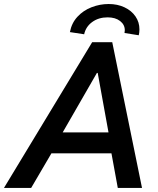

<svg xmlns="http://www.w3.org/2000/svg" viewBox="-63 -928 782 948"><path d="M392.1 -719.7H491.2L638.2 0H518.6L487.3 -170.9H190.9L90.8 0H-43.5ZM553.2 -778.8Q553.2 -806.2 530 -824.2Q506.8 -842.3 468.3 -842.3Q423.8 -842.3 392.3 -819.3Q360.8 -796.4 352.5 -758.8L282.2 -769.5Q290.5 -814 319.3 -845.2Q348.1 -876.5 389.2 -892.3Q430.2 -908.2 473.6 -908.2Q517.1 -908.2 551.8 -891.8Q586.4 -875.5 606 -846.9Q625.5 -818.4 625.5 -783.2Q625.5 -767.6 622.1 -753.9L551.8 -765.1Q553.2 -772 553.2 -778.8ZM472.7 -274.4 419.4 -567.9H415.5L246.6 -274.4Z"/></svg>

Font: Reddit Sans Vanilla SemiBold
Style: Italic
Weight: 600
Italic angle: -11.25°
Designer: Stephen Hutchings
Version: Version 1.013